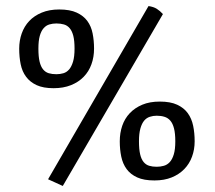

<svg xmlns="http://www.w3.org/2000/svg" viewBox="-20 -577 705 630"><path d="M467.3 -557.1Q483.9 -554.7 494.4 -548.1Q504.9 -541.5 514.6 -530.8L186 33.2L137.7 11.2ZM155.8 -287.6Q122.1 -287.6 100.3 -297.6Q78.6 -307.6 65.7 -325Q52.7 -342.3 47.9 -366Q43 -389.6 43 -417.5Q43 -443.8 51.3 -467.3Q59.6 -490.7 75.9 -508.1Q92.3 -525.4 116.9 -535.6Q141.6 -545.9 174.3 -545.9Q209.5 -545.9 231.7 -535.6Q253.9 -525.4 266.6 -508.1Q279.3 -490.7 283.9 -467.3Q288.6 -443.8 288.6 -417.5Q288.6 -389.6 280 -366Q271.5 -342.3 254.6 -325Q237.8 -307.6 212.9 -297.6Q188 -287.6 155.8 -287.6ZM165 -333.5Q177.2 -333.5 188 -336.7Q198.7 -339.8 206.8 -349.1Q214.8 -358.4 219.7 -374.8Q224.6 -391.1 224.6 -417.5Q224.6 -443.4 220.5 -459.5Q216.3 -475.6 208.5 -484.6Q200.7 -493.7 189.7 -496.8Q178.7 -500 165 -500Q152.8 -500 142.1 -496.8Q131.3 -493.7 123.3 -484.6Q115.2 -475.6 110.6 -459.5Q106 -443.4 106 -417.5Q106 -391.1 109.9 -374.8Q113.8 -358.4 121.6 -349.1Q129.4 -339.8 140.1 -336.7Q150.9 -333.5 165 -333.5ZM373 -113.3Q373 -140.6 381.1 -164.3Q389.2 -188 405.8 -205.6Q422.4 -223.1 446.8 -233.4Q471.2 -243.7 504.4 -243.7Q539.1 -243.7 561.3 -233.4Q583.5 -223.1 596.2 -205.6Q608.9 -188 613.8 -164.3Q618.7 -140.6 618.7 -113.3Q618.7 -86.4 610.1 -63Q601.6 -39.6 584.7 -22.2Q567.9 -4.9 543.5 5.1Q519 15.1 486.8 15.1Q452.1 15.1 430.2 5.1Q408.2 -4.9 395.5 -22.2Q382.8 -39.6 377.9 -63Q373 -86.4 373 -113.3ZM436 -113.3Q436 -86.9 439.9 -70.6Q443.8 -54.2 451.4 -45.2Q459 -36.1 469.7 -33Q480.5 -29.8 494.1 -29.8Q506.3 -29.8 517.6 -33Q528.8 -36.1 537.1 -45.2Q545.4 -54.2 550.3 -70.6Q555.2 -86.9 555.2 -113.3Q555.2 -139.2 551 -155.5Q546.9 -171.9 538.8 -181.2Q530.8 -190.4 519.5 -193.8Q508.3 -197.3 494.1 -197.3Q482.4 -197.3 471.7 -193.8Q460.9 -190.4 453.1 -181.2Q445.3 -171.9 440.7 -155.5Q436 -139.2 436 -113.3Z"/></svg>

Font: Fjord
Style: One
Weight: 400
Designer: Viktoriya Grabowska
Foundry: Viktoriya Grabowska
Version: Version 1.002